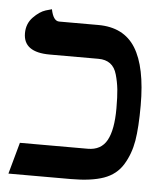

<svg xmlns="http://www.w3.org/2000/svg" viewBox="-45 -602 553 643"><g transform="rotate(5 231.5 -280.5)"><path d="M348.1 -249Q348.1 -288.1 345.5 -313Q342.8 -337.9 335.9 -362.1Q329.1 -386.2 313.5 -397.7Q297.9 -409.2 273.9 -409.2H109.9Q21 -409.2 21 -473.1Q21 -505.4 42 -527.1Q63 -548.8 83.5 -555.2L104 -561Q111.8 -522 131.8 -522H263.2Q349.1 -522 388.7 -458.5Q428.2 -395 428.2 -266.1Q428.2 -191.9 420.7 -147Q413.1 -102.1 391.1 -65.9Q369.1 -29.8 327.1 -14.9Q285.2 0 216.8 0H6.8L36.1 -106H264.2Q309.1 -106 328.6 -141.6Q348.1 -177.2 348.1 -249Z"/></g></svg>

Font: Linux Libertine
Style: Semibold
Weight: 600
Designer: Philipp H. Poll
Foundry: Philipp H. Poll
Version: Version 5.1.2 ; ttfautohint (v0.9)